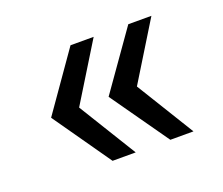

<svg xmlns="http://www.w3.org/2000/svg" viewBox="-76 -556 709 610"><g transform="rotate(-20 279.0 -251.5)"><path d="M484.4 -56.6 364.3 -252 484.4 -447.3H406.2L268.6 -252L406.2 -56.6ZM289.1 -56.6 168.9 -252 289.1 -447.3H210.9L74.2 -252L210.9 -56.6Z"/></g></svg>

Font: FreeUniversal
Style: Regular
Weight: 400
Version: Version 1.001